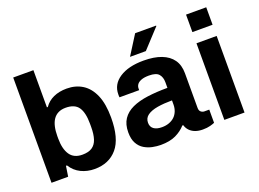

<svg xmlns="http://www.w3.org/2000/svg" viewBox="-107 -975 1670 1240"><g transform="rotate(-20 727.5 -355.5)"><path d="M357.9 12Q306.9 12 264.6 -8.6Q222.3 -29.2 196.3 -71.1H189.3L178.4 0H64.1V-723.4H202.9V-468H209.1Q232.9 -502.7 272.3 -520.6Q311.8 -538.4 363.4 -538.4Q424.8 -538.4 471.3 -509.1Q517.7 -479.8 543.9 -419.2Q570 -358.6 570 -264.2Q570 -121.3 513.3 -54.7Q456.7 12 357.9 12ZM314.7 -102.1Q356.7 -102.1 381.5 -118.5Q406.4 -135 417.2 -168.1Q428.1 -201.3 428.1 -251.1V-273.6Q428.1 -349.5 402.7 -386.9Q377.3 -424.3 314.7 -424.3Q285.4 -424.3 264.1 -413.7Q242.8 -403.2 229.2 -383.4Q215.6 -363.6 209 -334.8Q202.4 -306.1 202.4 -270.6V-253.3Q202.4 -182.2 229.3 -142.2Q256.2 -102.1 314.7 -102.1Z M811.5 12Q785.3 12 755.7 6.1Q726 0.1 699.8 -15.4Q673.6 -31 657.4 -60.2Q641.1 -89.5 641.1 -136Q641.1 -191.1 665.2 -226.9Q689.3 -262.7 733.6 -283.1Q777.9 -303.5 839.9 -311.8Q901.9 -320.1 977.2 -320.1V-359.4Q977.2 -393 959.4 -414.3Q941.6 -435.7 891.6 -435.7Q858.9 -435.7 838.6 -427.8Q818.2 -419.9 809.5 -407.5Q800.7 -395.2 800.7 -380.3V-368.5H665.7Q664.7 -373.3 664.7 -377.8Q664.7 -382.4 664.7 -388.7Q664.7 -457.8 726.1 -498.1Q787.5 -538.4 891.4 -538.4Q963.7 -538.4 1013.5 -519.3Q1063.4 -500.2 1089.7 -463.1Q1115.9 -426 1115.9 -370.3V-131.5Q1115.9 -113.1 1126.3 -104.4Q1136.6 -95.6 1150.3 -95.6H1183.1V-4.9Q1172.7 -0.2 1151.9 5.5Q1131 11.2 1101 11.2Q1072 11.2 1049.4 2.8Q1026.9 -5.6 1011.9 -21.3Q996.9 -37.1 990.7 -58.7H984.5Q957.2 -27.6 915.9 -7.8Q874.6 12 811.5 12ZM858 -93.2Q885.7 -93.2 907.8 -101.5Q930 -109.7 945.2 -124.3Q960.4 -138.9 968.8 -159.8Q977.2 -180.7 977.2 -205.3V-233.9Q921.3 -233.9 877 -226.5Q832.7 -219 807.4 -200.9Q782.2 -182.8 782.2 -151Q782.2 -122.4 802.2 -107.8Q822.1 -93.2 858 -93.2ZM818.6 -590.8 902 -723H1045.5L1046.7 -719.8L927.4 -590.8Z M1251.9 -603.3V-723.4H1390.7V-603.3ZM1251.9 0V-526.4H1390.7V0Z"/></g></svg>

Font: Archivo Variable SemiBold
Style: Regular
Weight: 600
Designer: Hector Gatti
Foundry: Omnibus-Type
Version: Version 2.001